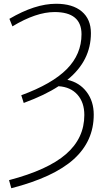

<svg xmlns="http://www.w3.org/2000/svg" viewBox="-20 -760 561 1020"><path d="M28 197Q234 143 331 58.5Q428 -26 428 -149Q428 -216 391.5 -257Q355 -298 291 -302Q220 -255 106 -213L93 -254Q257 -314 335 -393Q413 -472 413 -578Q413 -696 270 -696Q172 -696 46 -620L30 -660Q166 -740 278 -740Q366 -740 414.5 -699Q463 -658 463 -584Q463 -437 338 -336Q402 -322 440 -272Q478 -222 478 -151Q478 -10 371.5 86Q265 182 40 240Z"/></svg>

Font: M PLUS 1p Light
Style: Regular
Weight: 300
Version: Version 1.061